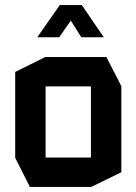

<svg xmlns="http://www.w3.org/2000/svg" viewBox="-20 -738 538 758"><path d="M160 -397V-513H400L459 -398V-397ZM98 0 40 -115V-116H339V0ZM40 -116V-454L159 -513H160V-116ZM339 0V-397H459V-58L340 0ZM301 -591 229 -705 303 -718 389 -592V-591ZM128 -591V-592L216 -718H302L214 -591Z"/></svg>

Font: Foldit Medium
Style: Regular
Weight: 500
Version: Version 1.003